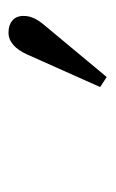

<svg xmlns="http://www.w3.org/2000/svg" viewBox="68 -866 265 440"><g transform="rotate(-90 200.0 -646.5)"><path d="M220 -549 243 -534C283 -582 322 -629 362 -677C378 -696 383 -710 383 -725C383 -748 366 -759 345 -759C323 -759 307 -743 295 -717C270 -661 245 -605 220 -549Z"/></g></svg>

Font: Source Serif Variable
Style: Italic
Weight: 389
Italic angle: -12°
Designer: Frank Grießhammer
Foundry: Adobe Systems Incorporated
Version: Version 3.001;hotconv 1.0.111;makeotfexe 2.5.65597